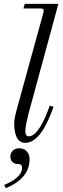

<svg xmlns="http://www.w3.org/2000/svg" viewBox="-20 -732 330 1000"><path d="M2 231 10 248C71 224 134 178 134 98C134 58 108 40 79 40C55 40 34 57 34 84C34 103 46 122 71 122C74 122 80 122 86 124C93 129 95 135 95 141C95 184 46 213 2 231ZM54 -90C54 -50 61 12 112 12C188 12 236 -112 259 -176L239 -182C213 -105 172 -22 131 -22C116 -22 112 -32 112 -49C112 -74 124 -122 128 -138L284 -712H109L102 -688H190C205 -688 211 -683 206 -666L64 -150C61 -138 54 -110 54 -90Z"/></svg>

Font: Old Standard
Style: Italic
Weight: 400
Italic angle: -15.2°
Designer: Alexey Kryukov <alexios@thessalonica.org.ru>
Version: Version 2.0